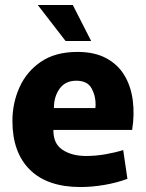

<svg xmlns="http://www.w3.org/2000/svg" viewBox="-20 -741 587 773"><path d="M304 12Q171 12 100.5 -57.5Q30 -127 30 -254Q30 -326 58.5 -389.5Q87 -453 145 -492.5Q203 -532 292 -532Q361 -532 408 -506.5Q455 -481 481 -437.5Q507 -394 514.5 -337.5Q522 -281 512 -218H195Q194 -163 231.5 -138Q269 -113 327 -113Q365 -113 405 -120Q445 -127 476 -137L493 -21Q450 -5 400 3.5Q350 12 304 12ZM287 -416Q243 -416 220 -384Q197 -352 197 -306H364Q364 -310 364.5 -313.5Q365 -317 365 -320Q365 -357 348 -386.5Q331 -416 287 -416ZM244 -576 132 -721H273L347 -576Z"/></svg>

Font: Murecho
Style: Bold
Weight: 700
Designer: Neil Summerour
Foundry: Positype
Version: Version 1.010; ttfautohint (v1.8.3)